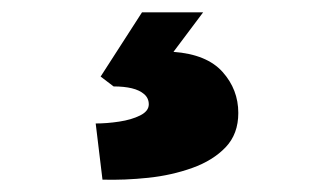

<svg xmlns="http://www.w3.org/2000/svg" viewBox="-20 -44 540 311"><path d="M146 247 135 156Q153 156 173 153Q193 150 207 143Q221 136 221 125Q221 115 213.5 108.5Q206 102 193.5 99Q181 96 164 96L143 80L210 -24H309L261 40Q315 44 340.5 72.5Q366 101 366 139Q366 173 345.5 194.5Q325 216 291.5 228Q258 240 220 244Q182 248 146 247Z"/></svg>

Font: Lexend Giga Black
Style: Regular
Weight: 900
Designer: Bonnie Shaver-Troup, Thomas Jockin
Foundry: Lexend
Version: Version 1.007